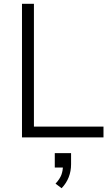

<svg xmlns="http://www.w3.org/2000/svg" viewBox="-20 -725 584 1013"><path d="M96 0V-705H159V-57H526V0ZM305 268 273 244Q296 219 304 197Q312 175 312 150L329 159H269V83H355V142Q355 178 342.5 210Q330 242 305 268Z"/></svg>

Font: Nunito Sans 11pt Light
Style: Regular
Weight: 300
Version: Version 3.101;gftools[0.9.27]